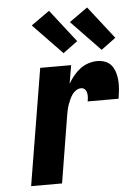

<svg xmlns="http://www.w3.org/2000/svg" viewBox="-54 -811 608 853"><g transform="rotate(-5 250.0 -384.5)"><path d="M50 0 136 -520H274L260 -438Q270 -456 284 -473Q298 -490 314.5 -502.5Q331 -515 351.5 -521.5Q372 -528 391 -528Q411 -528 428 -521Q445 -514 455.5 -499.5Q466 -485 471 -467Q476 -449 477 -430Q478 -411 476 -391.5Q474 -372 471 -353H333Q335 -363 335.5 -372.5Q336 -382 334 -391.5Q332 -401 325.5 -407.5Q319 -414 309 -414Q297 -414 286.5 -407Q276 -400 269 -390Q262 -380 257 -368.5Q252 -357 248 -346Q244 -335 241.5 -323.5Q239 -312 237 -300L188 0ZM415 -576 285 -711 367 -769 480 -624ZM245 -576 115 -711 197 -769 310 -624Z"/></g></svg>

Font: Iosevka Curly Heavy
Style: Italic
Weight: 900
Italic angle: -9°
Monospace: yes
Designer: Belleve Invis
Foundry: Belleve Invis
Version: Version 22.1.2; ttfautohint (v1.8.4)